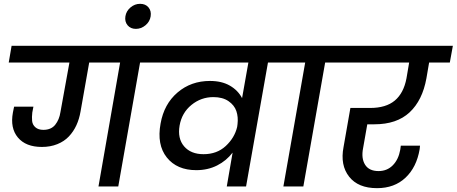

<svg xmlns="http://www.w3.org/2000/svg" viewBox="-20 -981 2402 1010"><path d="M498 0 611.8 -651.9H449.2L403.8 -395Q397 -355 381.8 -322Q366.7 -289.1 342.3 -263.2Q317.9 -237.3 281.5 -222.7Q245.1 -208 200.2 -208Q115.7 -208 74.2 -257.6Q32.7 -307.1 47.9 -389.2Q48.8 -394 51 -404.5Q53.2 -415 54.2 -419.9H155.8L149.9 -389.2Q147 -365.2 148.9 -345Q150.9 -324.7 166.3 -311.3Q181.6 -297.9 208 -297.9Q249 -297.9 270.5 -324.7Q292 -351.6 297.9 -391.1L345.2 -651.9H25.9L41 -740.2H854L838.9 -651.9H716.8L602.1 0Z M716.8 -960.9Q745.6 -960.9 761.2 -942.1Q776.9 -923.3 772.5 -895Q768.1 -867.2 745.4 -848.1Q722.7 -829.1 694.8 -829.1Q667 -829.1 651.1 -848.1Q635.3 -867.2 639.6 -895Q644 -922.9 666.5 -941.9Q689 -960.9 716.8 -960.9Z M1050.8 -169.9Q1121.1 -169.9 1167.5 -212.9Q1213.9 -255.9 1227.5 -313L1229.5 -328.1Q1233.9 -365.2 1223.4 -396.5Q1212.9 -427.7 1181.9 -449Q1150.9 -470.2 1102.5 -470.2Q1037.6 -470.2 987.1 -429Q936.5 -387.7 924.8 -320.8Q913.1 -252.4 948.5 -211.2Q983.9 -169.9 1050.8 -169.9ZM1510.7 -651.9H1389.6L1274.4 0H1172.9L1203.6 -178.2Q1170.9 -135.3 1122.1 -110.6Q1073.2 -85.9 1012.7 -85.9Q910.6 -85.9 857.4 -152.8Q804.2 -219.7 824.7 -331.1Q842.8 -433.6 913.8 -494.4Q984.9 -555.2 1084.5 -555.2Q1146.5 -555.2 1189.2 -530.5Q1231.9 -505.9 1253.4 -464.8L1286.6 -651.9H791.5L806.6 -740.2H1526.9Z M1470.7 0 1585.4 -651.9H1463.4L1478.5 -740.2H1827.6L1811.5 -651.9H1690.4L1575.7 0Z M1765.1 -651.9 1780.3 -740.2H2362.3L2346.2 -651.9H2237.3L2223.1 -568.8Q2202.1 -453.1 2134.8 -390.1Q2067.4 -327.1 1949.2 -327.1H1912.1L1890.1 -202.1Q1879.4 -148.4 1900.4 -114.7Q1921.4 -81.1 1971.2 -81.1Q2016.1 -81.1 2046.1 -111.3Q2076.2 -141.6 2085.4 -192.9L2088.4 -214.8H2189.5Q2187.5 -199.2 2187.5 -195.8Q2171.4 -101.1 2113 -46.1Q2054.7 8.8 1963.4 8.8Q1863.8 8.8 1816.4 -51.8Q1769 -112.3 1787.1 -207L1823.2 -413.1H1927.2Q2010.3 -413.1 2056.9 -452.1Q2103.5 -491.2 2118.2 -568.8L2132.3 -651.9Z"/></svg>

Font: SVN-Poppins Medium
Style: Italic
Weight: 500
Italic angle: -10°
Designer: Ninad Kale (Devanagari), Jonny Pinhorn (Latin)
Foundry: Indian Type Foundry
Version: Version 3.002 2017